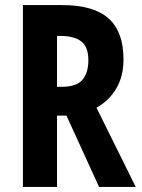

<svg xmlns="http://www.w3.org/2000/svg" viewBox="-20 -734 557 754"><path d="M224 -714Q348 -714 406.5 -661.5Q465 -609 465 -501Q465 -435 437 -387Q409 -339 359 -311L513 0H369L241 -280H204V0H70V-714ZM216 -593H204V-393H221Q281 -393 304 -421Q327 -449 327 -497Q327 -550 299 -571.5Q271 -593 216 -593Z"/></svg>

Font: Noto Sans Gujarati ExtraCondensed
Style: Bold
Weight: 700
Width: 2
Designer: Jelle Bosma - Monotype Design Team, Universal Thirst
Foundry: Monotype Imaging Inc.
Version: Version 2.106; ttfautohint (v1.8.4.7-5d5b)